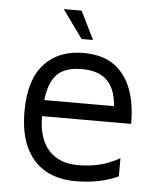

<svg xmlns="http://www.w3.org/2000/svg" viewBox="-51 -723 649 782"><g transform="rotate(5 273.5 -332.0)"><path d="M286 15Q214 15 162.5 -14.5Q111 -44 83 -103Q55 -162 55 -250Q55 -379 113.5 -443.5Q172 -508 274 -508Q354 -508 402 -472Q450 -436 471.5 -375Q493 -314 492 -237H91L96 -303H445L417 -293Q414 -368 379 -405Q344 -442 274 -442Q224 -442 192 -424Q160 -406 144 -361.5Q128 -317 128 -237Q128 -146 170.5 -98.5Q213 -51 290 -51Q326 -51 357.5 -56.5Q389 -62 414.5 -72Q440 -82 461 -94V-20Q425 -3 381.5 6Q338 15 286 15ZM261 -564 178 -679H251L308 -564Z"/></g></svg>

Font: Maven Pro VF Beta
Style: Regular
Weight: 400
Designer: Joe Prince
Foundry: Joe Prince
Version: Version 2.002